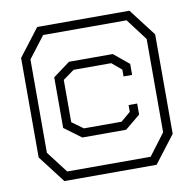

<svg xmlns="http://www.w3.org/2000/svg" viewBox="-79 -779 866 859"><g transform="rotate(-10 354.5 -350.0)"><path d="M564 0H145L50 -124V-576L145 -700H564L659 -576V-124ZM618 -562 544 -660H165L90 -562V-138L165 -40H544L618 -138ZM457 -178H258L181 -235V-465L258 -522H457L526 -465V-415H487V-446L443 -483H272L221 -446V-254L272 -217H443L487 -254V-285H526V-235Z"/></g></svg>

Font: Turret Road Light
Style: Regular
Weight: 300
Designer: Noponies
Foundry: Noponies
Version: Version 1.001; ttfautohint (v1.8)